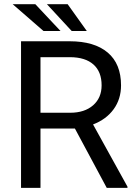

<svg xmlns="http://www.w3.org/2000/svg" viewBox="-20 -911 656 931"><path d="M343.3 -287.6H176.3V0H82V-710.9H317.4Q437.5 -710.9 502.2 -656.2Q566.9 -601.6 566.9 -497.1Q566.9 -430.7 531 -381.3Q495.1 -332 431.2 -307.6L598.1 -5.9V0H497.6ZM176.3 -364.3H320.3Q390.1 -364.3 431.4 -400.4Q472.7 -436.5 472.7 -497.1Q472.7 -563 433.3 -598.1Q394 -633.3 319.8 -633.8H176.3ZM273.4 -760.7H190.9L41.5 -890.6H151.4ZM400.9 -760.7H327.6L207.5 -890.6H308.1Z"/></svg>

Font: Roboto
Style: Regular
Weight: 400
Designer: Google
Version: Version 2.001047; 2015